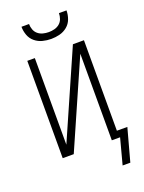

<svg xmlns="http://www.w3.org/2000/svg" viewBox="-192 -978 933 1242"><g transform="rotate(-20 275.0 -356.5)"><path d="M275 -750Q245 -750 216 -757.5Q187 -765 164 -784Q141 -803 130.5 -831.5Q120 -860 120 -890H172Q172 -870 179 -851Q186 -832 201 -819.5Q216 -807 235.5 -802Q255 -797 275 -797Q295 -797 314.5 -802Q334 -807 349 -819.5Q364 -832 371 -851Q378 -870 378 -890H430Q430 -860 419.5 -831.5Q409 -803 386 -784Q363 -765 334 -757.5Q305 -750 275 -750ZM428 177 475 0H418V-596L156 0H80V-670H132V-74L394 -670H470V-47H542L481 177Z"/></g></svg>

Font: Lode Dark
Style: Regular
Weight: 400
Monospace: yes
Designer: Belleve Invis
Foundry: Belleve Invis
Version: Version 29.2.0; ttfautohint (v1.8.3)